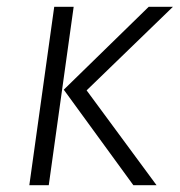

<svg xmlns="http://www.w3.org/2000/svg" viewBox="-20 -543 527 563"><path d="M196 -523 123 0H66L139 -523ZM487 -523 234 -278 439 0H371L167 -280L416 -523Z"/></svg>

Font: Glekhifnjqigglhiwekvrgaqftz
Style: Regular
Weight: 300
Italic angle: -8°
Designer: Carrois Corporate & Edenspiekermann
Foundry: Carrois Corporate GbR & Edenspiekermann AG
Version: Version 2.001